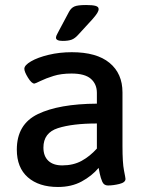

<svg xmlns="http://www.w3.org/2000/svg" viewBox="-20 -738 585 765"><path d="M47 -142Q47 -243 131 -283.5Q215 -324 366 -325V-368Q366 -403 342 -424Q318 -445 265 -445Q224 -445 193.5 -435.5Q163 -426 141.5 -415.5Q120 -405 117 -405Q106 -405 91.5 -428.5Q77 -452 77 -464Q77 -478 103.5 -493.5Q130 -509 173.5 -519.5Q217 -530 266 -530Q365 -530 416.5 -487.5Q468 -445 468 -370V-156Q468 -89 474 -59Q480 -29 480 -25Q480 -11 455.5 -5Q431 1 410 1Q394 1 387.5 -14Q381 -29 377.5 -46Q374 -63 373 -69Q346 -37 305.5 -15Q265 7 211 7Q135 7 91 -31.5Q47 -70 47 -142ZM366 -146V-246Q269 -246 211 -227.5Q153 -209 153 -150Q153 -116 172.5 -97.5Q192 -79 228 -79Q272 -79 305 -97Q338 -115 366 -146ZM203 -588Q203 -594 208.5 -603.5Q214 -613 215 -616L255 -691Q263 -706 276 -712Q289 -718 323 -718Q349 -718 361 -714.5Q373 -711 373 -702Q373 -695 367.5 -686Q362 -677 348 -661L293 -601Q279 -585 265.5 -580Q252 -575 230 -575Q203 -575 203 -588Z"/></svg>

Font: Asap-Medium
Style: Regular
Weight: 500
Designer: Pablo Cosgaya
Foundry: Omnibus-Type
Version: Version 2.000; ttfautohint (v1.8)